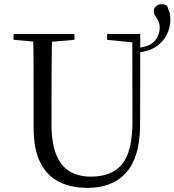

<svg xmlns="http://www.w3.org/2000/svg" viewBox="-20 -892 843 928"><path d="M229 -291.5Q229 -198.9 252.3 -143.1Q275.5 -87.3 318.2 -62.8Q360.9 -38.3 419.4 -38.3Q522.2 -38.3 571.4 -100.1Q620.6 -161.8 620.2 -306.5L619.4 -728H657.9L657.1 -285.6Q655.9 -132.5 590.3 -58.2Q524.7 16.1 402 16.1Q323.9 16.1 265.4 -13.2Q206.9 -42.4 174.6 -106.7Q142.4 -171.1 142.4 -276.5V-391Q142.4 -475.8 142.3 -560.6Q142.2 -645.4 140 -728H231.4Q230 -645.8 229.5 -561.4Q229 -477 229 -391ZM179.8 -687.7 45.5 -699.6V-728H339.9V-699.6L201.1 -687.7ZM641.2 -686.7H625.4L497.5 -699.6V-728H641.2ZM643.5 -637.9 639.7 -659.7Q701.7 -665.5 726.8 -693.1Q751.8 -720.6 751.8 -758.3Q751.8 -778.5 744.7 -791.5Q737.5 -804.5 730.5 -815.1Q723.4 -825.7 723.4 -838.8Q723.4 -851.7 734.1 -861.7Q744.8 -871.7 760.3 -871.7Q768 -871.7 774.5 -870Q781.1 -868.4 787.9 -863.6Q793.3 -850.3 798.4 -834.6Q803.5 -818.9 803.5 -798.1Q803.5 -758.4 785.6 -723.2Q767.7 -687.9 732.2 -665.1Q696.7 -642.3 643.5 -637.9Z"/></svg>

Font: Early Summer Mincho VF
Style: Regular
Weight: 250
Designer: GuiWonder
Version: Version 1.002